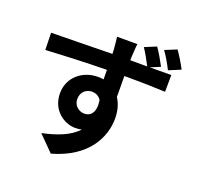

<svg xmlns="http://www.w3.org/2000/svg" viewBox="-156 -1018 1312 1276"><g transform="rotate(20 500.0 -380.5)"><path d="M887 -850 804 -816C830 -780 854 -738 874 -698L958 -733C939 -770 912 -814 887 -850ZM515 -356C528 -269 492 -237 450 -237C410 -237 373 -267 373 -313C373 -366 412 -392 449 -392C477 -392 501 -380 515 -356ZM753 -822 671 -788C695 -752 716 -713 736 -675H616L617 -706C618 -722 621 -776 624 -792H480C482 -779 486 -745 489 -705L490 -674C355 -672 173 -668 59 -667L62 -546C185 -553 341 -560 492 -562L493 -495C480 -497 467 -498 453 -498C344 -498 252 -423 252 -310C252 -189 348 -127 425 -127C442 -127 457 -129 471 -132C416 -72 328 -40 226 -18L332 89C577 20 654 -144 654 -276C654 -329 641 -377 616 -415L615 -563C750 -563 845 -560 905 -557L906 -676L754 -675L823 -704C805 -739 778 -786 753 -822Z"/></g></svg>

Font: Source Han Sans KR
Style: Bold
Weight: 700
Designer: Ryoko NISHIZUKA 西塚涼子 (kana, bopomofo & ideographs); Paul D. Hunt (Latin, Greek & Cyrillic); Sandoll Communications 산돌커뮤니
Foundry: Adobe
Version: Version 2.004;hotconv 1.0.118;makeotfexe 2.5.65603